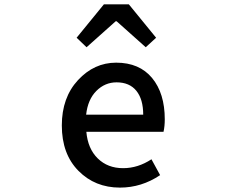

<svg xmlns="http://www.w3.org/2000/svg" viewBox="-20 -854 1040 887"><path d="M534.2 12.7Q418.9 12.7 342.3 -64.9Q265.6 -142.6 265.6 -274.4Q265.6 -403.3 340.3 -483.9Q415 -564.5 516.6 -564.5Q624 -564.5 682.6 -493.7Q741.2 -422.9 741.2 -302.7Q741.2 -270.5 735.4 -245.1H378.9Q385.7 -167 431.6 -122.1Q477.5 -77.1 548.8 -77.1Q617.2 -77.1 679.7 -118.2L719.7 -44.9Q633.8 12.7 534.2 12.7ZM377.9 -324.2H641.6Q641.6 -395.5 609.9 -434.6Q578.1 -473.6 518.6 -473.6Q464.8 -473.6 425.3 -434.1Q385.7 -394.5 377.9 -324.2ZM334 -679.7 460 -834H575.2L701.2 -679.7L653.3 -635.7L518.6 -755.9H514.6L379.9 -635.7Z"/></svg>

Font: GenEi Gothic M SemiBold
Style: Regular
Weight: 500
Designer: o_tamon (Modified); [Source Han Sans]
Ryoko NISHIZUKA  (kana & ideographs); Paul D. Hunt (Latin, Greek & Cyrillic); Wenl
Version: Version 1.1a;Original Version 1.004